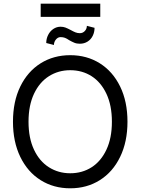

<svg xmlns="http://www.w3.org/2000/svg" viewBox="-20 -1018 767 1048"><path d="M363.3 9.8Q272.5 9.8 201.7 -34.7Q130.9 -79.1 90.8 -161.6Q50.8 -244.1 50.8 -353.5Q50.8 -463.9 90.8 -545.9Q130.9 -627.9 201.7 -672.4Q272.5 -716.8 363.3 -716.8Q454.1 -716.8 524.9 -672.4Q595.7 -627.9 635.7 -545.9Q675.8 -463.9 675.8 -353.5Q675.8 -244.1 635.7 -161.6Q595.7 -79.1 524.9 -34.7Q454.1 9.8 363.3 9.8ZM363.3 -634.8Q298.8 -634.8 247.1 -602.1Q195.3 -569.3 165.5 -505.9Q135.7 -442.4 135.7 -353.5Q135.7 -264.6 165.5 -201.2Q195.3 -137.7 247.1 -105Q298.8 -72.3 363.3 -72.3Q428.7 -72.3 480 -105Q531.2 -137.7 561 -201.2Q590.8 -264.6 590.8 -353.5Q590.8 -442.4 561 -505.9Q531.2 -569.3 480 -602.1Q428.7 -634.8 363.3 -634.8ZM416 -779.3Q398.4 -779.3 385.7 -784.7Q373 -790 357.4 -798.8Q344.7 -807.6 334.5 -811.5Q324.2 -815.4 310.5 -815.4Q295.9 -815.4 285.2 -802.2Q274.4 -789.1 274.4 -772.5L232.4 -783.2Q232.4 -806.6 242.7 -827.1Q252.9 -847.7 271 -859.9Q289.1 -872.1 310.5 -872.1Q325.2 -872.1 336.9 -867.7Q348.6 -863.3 365.2 -854.5Q380.9 -845.7 392.1 -841.3Q403.3 -836.9 416 -836.9Q431.6 -836.9 442.9 -848.6Q454.1 -860.4 454.1 -877L496.1 -866.2Q496.1 -842.8 486.3 -822.8Q476.6 -802.7 458 -791Q439.5 -779.3 416 -779.3ZM527.3 -925.8H202.1V-998H527.3Z"/></svg>

Font: Pretendard Std Variable
Style: Regular
Weight: 400
Designer: Base glyphs from Inter by Rasmus Andersson; Hangeul glyphs from Noto Sans CJK(Source Han Sans) by Jang Soo-young and Kan
Foundry: Kil Hyung-jin
Version: Version 1.309;Glyphs 3.2 (3225)